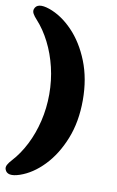

<svg xmlns="http://www.w3.org/2000/svg" viewBox="-96 -792 594 975"><g transform="rotate(10 201.0 -305.0)"><path d="M326.5 -304.5Q326.5 -193 291.2 -104.8Q256 -16.5 199.2 42.5Q142.5 101.5 77.5 123.5Q14 145 1.5 109Q-2.5 98 4.2 85.2Q11 72.5 25.5 57Q63.5 15.5 92.5 -41.5Q121.5 -98.5 137.5 -165.8Q153.5 -233 153.5 -304.5Q153.5 -376 137.5 -443Q121.5 -510 92.5 -567.2Q63.5 -624.5 25.5 -666Q11 -681.5 4.2 -694Q-2.5 -706.5 1.5 -718Q14 -754 77.5 -732.5Q142.5 -710 199.2 -651.2Q256 -592.5 291.2 -504Q326.5 -415.5 326.5 -304.5Z"/></g></svg>

Font: Fraunces SuperSoft 9pt
Style: Regular
Weight: 900
Version: Version 1.000;[b76b70a41]